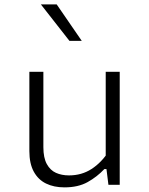

<svg xmlns="http://www.w3.org/2000/svg" viewBox="-20 -818 660 850"><path d="M448 -500H510V0H460L450 -80H448ZM172 -500V-166.5Q172 -119.5 187.2 -91.8Q202.5 -64 227.8 -52.8Q253 -41.5 285.5 -41.5Q341.5 -41.5 385.2 -69.8Q429 -98 462 -149V-69.5H442Q409.5 -35 367.8 -11.8Q326 11.5 265.5 11.5Q218.5 11.5 183.8 -5.5Q149 -22.5 129.5 -58.2Q110 -94 110 -149V-500ZM287.5 -637 161 -798.5H231L342 -637Z"/></svg>

Font: Monaspace Neon Var ExtraLight
Style: Regular
Weight: 200
Designer: Riley Cran and the Lettermatic Team
Version: Version 1.200 (Monaspace Neon Var)